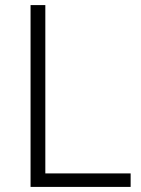

<svg xmlns="http://www.w3.org/2000/svg" viewBox="-20 -734 555 754"><path d="M100 0H493V-53H158V-714H100Z"/></svg>

Font: Noto Sans Telugu Light
Style: Regular
Weight: 300
Designer: Jelle Bosma - Monotype Design Team
Foundry: Monotype Imaging Inc.
Version: Version 2.005